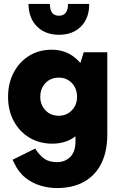

<svg xmlns="http://www.w3.org/2000/svg" viewBox="-20 -756 614 977"><path d="M268 201Q229 201 187.5 189Q146 177 110.5 149.5Q75 122 53 75L44 57L159 0Q183 37 207.5 53Q232 69 270 69Q311 69 337.5 42.5Q364 16 364 -37V-178H374V-357H364L406 -490H526V-73Q526 14 496 75Q466 136 408.5 168.5Q351 201 268 201ZM246 -25Q181 -25 130 -55.5Q79 -86 50 -140Q21 -194 21 -263Q21 -332 49.5 -386.5Q78 -441 128 -472Q178 -503 243 -503Q303 -503 348 -472.5Q393 -442 418.5 -388.5Q444 -335 444 -263Q444 -188 419.5 -134.5Q395 -81 350.5 -53Q306 -25 246 -25ZM279 -167Q319 -167 345.5 -194.5Q372 -222 372 -263Q372 -306 345.5 -333.5Q319 -361 279 -361Q238 -361 211.5 -333.5Q185 -306 185 -263Q185 -222 211.5 -194.5Q238 -167 279 -167ZM280 -579Q211 -579 168.5 -621Q126 -663 125 -736H234Q234 -705 245.5 -690.5Q257 -676 280 -676Q302 -676 314 -690.5Q326 -705 326 -736H434Q434 -663 392 -621Q350 -579 280 -579Z"/></svg>

Font: Gabarito ExtraBold
Style: Regular
Weight: 800
Designer: Leandro Assis / Alvaro Franca / Felipe Casaprima
Foundry: Naipe Foundry
Version: Version 1.000